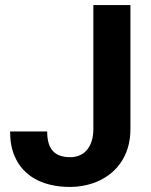

<svg xmlns="http://www.w3.org/2000/svg" viewBox="-20 -731 598 761"><path d="M258 -108C193 -108 167 -144 167 -210H20C20 -172 26 -139 38 -112C71 -34 148 10 258 10C292 10 323 4 352 -6C435 -36 497 -108 497 -219V-711H350V-219C350 -155 319 -108 258 -108Z"/></svg>

Font: Asimov
Style: Regular
Weight: 500
Designer: Google
Version: Version 2.000980; 2014